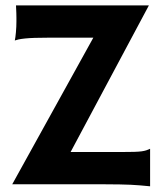

<svg xmlns="http://www.w3.org/2000/svg" viewBox="-20 -669 589 697"><path d="M318.8 -532.2H154.8Q126.5 -532.2 106 -531.5Q85.4 -530.8 71 -529.3Q56.6 -527.8 47.6 -525.9Q38.6 -523.9 33.7 -522Q36.1 -532.2 37.8 -552Q39.6 -571.8 39.6 -590.8V-605.5Q39.6 -612.3 39.3 -621.6Q39.1 -630.9 38.1 -649.4H520.5L236.3 -117.2H423.3Q450.2 -117.2 466.8 -117.7Q483.4 -118.2 493.9 -119.6Q504.4 -121.1 511 -123.3Q517.6 -125.5 524.9 -128.9V7.3Q503.9 5.4 487.8 3.9Q471.7 2.4 454.1 1.7Q436.5 1 414.1 0.5Q391.6 0 357.9 0H24.4Z"/></svg>

Font: Hammersmith One
Style: Regular
Weight: 400
Designer: Nicole Fally
Foundry: Nicole Fally
Version: Version 1.002